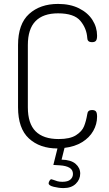

<svg xmlns="http://www.w3.org/2000/svg" viewBox="-20 -751 557 979"><path d="M276 -683Q200 -683 161 -643Q122 -603 122 -521V-204Q122 -121 161.5 -81.5Q201 -42 279 -42Q337 -42 367.5 -61.5Q398 -81 408.5 -107Q419 -133 425 -169Q427 -190 449 -190Q463 -190 469 -183Q475 -176 475 -156Q475 -118 455.5 -83.5Q436 -49 398.5 -26Q361 -3 309 3L294 63Q342 64 365.5 84.5Q389 105 389 134Q389 164 366.5 186Q344 208 304 208Q280 208 254 201.5Q228 195 228 184Q228 178 232.5 170.5Q237 163 242 163Q247 165 252 166Q262 170 272.5 173Q283 176 298 176Q326 176 339 164.5Q352 153 352 136Q352 115 334.5 104.5Q317 94 285 92L252 90L273 6Q183 6 127.5 -45Q72 -96 72 -204V-521Q72 -629 128.5 -680Q185 -731 276 -731Q338 -731 383 -708.5Q428 -686 451.5 -649Q475 -612 475 -569Q475 -550 469 -543Q463 -536 450 -536Q436 -536 430.5 -542Q425 -548 425 -557Q422 -606 390 -644.5Q358 -683 276 -683Z"/></svg>

Font: Dosis
Style: Regular
Weight: 400
Designer: Edgar Tolentino, Pablo Impallari, Igino Marini
Foundry: Edgar Tolentino, Pablo Impallari, Igino Marini
Version: Version 1.007;Glyphs 3.1.1 (3134)